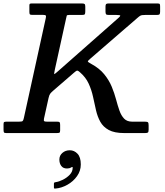

<svg xmlns="http://www.w3.org/2000/svg" viewBox="-62 -770 954 1111"><path d="M-41.5 -19.5V-52Q-41.5 -62 -37.5 -64Q-33.5 -66 -23.5 -66H47.5Q64.5 -66 68.8 -69.5Q73 -73 76 -87L203 -665.5Q205.5 -676.5 202.8 -680.2Q200 -684 185.5 -684H123Q113 -684 110.5 -687.5Q108 -691 108 -701.5V-738.5Q108 -746.5 111.2 -748.2Q114.5 -750 122.5 -750H412.5Q424 -750 427.8 -746.5Q431.5 -743 431.5 -731V-705.5Q431.5 -692 428.8 -687.8Q426 -683.5 412.5 -683.5H338Q325.5 -683.5 324.2 -679.2Q323 -675 321 -665.5L255.5 -368Q249 -339.5 253.2 -341.5Q257.5 -343.5 275 -359L622.5 -665.5Q633 -674.5 634 -679Q635 -683.5 610.5 -683.5H567.5Q555 -683.5 551.8 -687.5Q548.5 -691.5 548.5 -703V-732Q548.5 -743 552 -746.5Q555.5 -750 566.5 -750H850Q860.5 -750 862.5 -746.2Q864.5 -742.5 864.5 -732V-703Q864.5 -692 861.5 -687.8Q858.5 -683.5 846.5 -683.5H779Q758.5 -683.5 751.2 -679.8Q744 -676 734 -667L464 -433.5Q446.5 -418.5 446.2 -414.8Q446 -411 466.5 -400Q513.5 -374.5 541.2 -340.2Q569 -306 584.5 -268.5Q600 -231 609.5 -195Q619 -159 629.2 -130Q639.5 -101 656.2 -83.5Q673 -66 703 -66H776.5Q790.5 -66 794.2 -62.2Q798 -58.5 798 -44V-20Q798 -6.5 793.8 -3.2Q789.5 0 777 0H657.5Q600 0 567.5 -17.8Q535 -35.5 518.5 -65.2Q502 -95 493.5 -132.2Q485 -169.5 476.5 -209.2Q468 -249 451.2 -285.8Q434.5 -322.5 401 -351.5Q388 -363.5 382.2 -361Q376.5 -358.5 364 -347.5L245.5 -245Q234.5 -235.5 228.8 -228.2Q223 -221 219 -203L192.5 -83.5Q190.5 -72 193.5 -69Q196.5 -66 211 -66H269Q280.5 -66 283.2 -62.2Q286 -58.5 286 -46.5V-16Q286 -4 281.5 -2Q277 0 265 0H-25Q-36.5 0 -39 -4Q-41.5 -8 -41.5 -19.5ZM281.5 153Q281.5 130 299 114.8Q316.5 99.5 342 99.5Q367.5 99.5 386.5 119.5Q405.5 139.5 405.5 181.5Q405.5 218.5 383.8 249.2Q362 280 328.2 299Q294.5 318 259.5 321Q254.5 321.5 252.2 320.8Q250 320 250 314V293Q250 287.5 252.8 286Q255.5 284.5 260 284Q279 281.5 302 270Q325 258.5 341.8 240.8Q358.5 223 358.5 201Q359.5 192.5 349.5 199Q339.5 205 325.5 205Q303.5 205 292.5 190.2Q281.5 175.5 281.5 153Z"/></svg>

Font: Besley* Medium
Style: Italic
Weight: 500
Italic angle: -13°
Designer: Owen Earl
Foundry: indestructible type*
Version: Version 3.000; ttfautohint (v1.8.3)